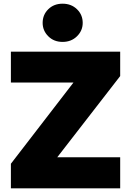

<svg xmlns="http://www.w3.org/2000/svg" viewBox="-20 -1020 711 1040"><path d="M319 -793Q272 -793 241.5 -823.5Q211 -854 211 -896Q211 -940 241.5 -970Q272 -1000 319 -1000Q366 -1000 397 -970Q428 -940 428 -896Q428 -854 397 -823.5Q366 -793 319 -793ZM39 0V-133L378 -573H39V-740H631V-608L290 -168H631V0Z"/></svg>

Font: Be Vietnam Pro Black
Style: Regular
Weight: 900
Designer: Lam Bao, Tony Le, Vietanh Nguyen
Foundry: Yellow Type Foundry
Version: Version 1.002; ttfautohint (v1.8.3)